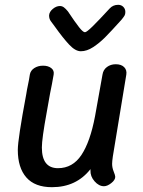

<svg xmlns="http://www.w3.org/2000/svg" viewBox="-20 -777 596 798"><path d="M446 -96Q446 -80 452.5 -64Q459 -48 459 -42Q459 -29 442.5 -16Q426 -3 412 -3Q391 -3 373 -23.5Q355 -44 356 -69V-74Q297 1 196 1Q125 1 89.5 -39.5Q54 -80 54 -154Q54 -198 89 -385Q92 -405 96.5 -425.5Q101 -446 104 -467Q107 -484 122.5 -494Q138 -504 159 -504Q180 -504 193 -494Q206 -484 203 -467Q196 -426 188 -388Q185 -369 174.5 -312Q164 -255 159 -218.5Q154 -182 154 -164Q154 -78 221 -78Q282 -78 318.5 -133Q355 -188 375 -294L406 -467Q409 -487 424.5 -498.5Q440 -510 461 -510Q484 -510 496 -498Q508 -486 505 -467L449 -127Q446 -106 446 -96ZM501 -727Q501 -718 497.5 -712Q494 -706 485 -695Q440 -645 416.5 -621.5Q393 -598 367 -581Q341 -564 316 -564Q293 -564 267 -592Q241 -620 209 -665Q200 -678 192 -688Q184 -698 184 -713Q185 -728 199.5 -740Q214 -752 229 -752Q238 -752 245.5 -746.5Q253 -741 262 -730Q292 -685 308.5 -664Q325 -643 333 -643Q340 -643 365 -667.5Q390 -692 436 -742Q450 -757 471 -757Q484 -757 492.5 -748.5Q501 -740 501 -727Z"/></svg>

Font: Mali Medium
Style: Italic
Weight: 500
Italic angle: -10°
Version: Version 1.000; ttfautohint (v1.6)